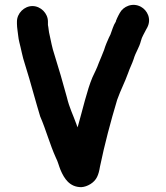

<svg xmlns="http://www.w3.org/2000/svg" viewBox="-20 -716 685 793"><path d="M178 -627C178 -661 148 -691 114 -691C80 -691 50 -661 50 -627V-618C50 -609 51 -601 52 -593C55 -576 55 -560 60 -541C67 -515 73 -480 82 -454C95 -413 107 -371 119 -328C126 -305 139 -256 146 -235C170 -180 186 -119 211 -64C219 -49 223 -31 230 -14C245 21 267 57 316 57C329 56 341 52 354 44C379 28 387 8 393 -28C412 -120 437 -214 464 -304C479 -346 495 -375 509 -414C516 -435 525 -451 532 -472C540 -500 555 -519 562 -547C566 -564 576 -578 583 -593L588 -602C607 -638 588 -674 562 -688C527 -707 489 -689 475 -663L470 -654C465 -645 462 -637 459 -630C459 -629 459 -627 458 -626C448 -611 443 -591 436 -573L430 -561C423 -545 416 -530 410 -510C403 -491 396 -476 388 -456C381 -436 371 -416 362 -397C340 -346 320 -258 303 -199L300 -190L296 -202C281 -244 267 -269 256 -315C239 -377 223 -433 204 -493C196 -516 190 -548 185 -571C181 -586 181 -599 178 -613Z"/></svg>

Font: Electronic
Style: SuThk
Weight: 900
Version: Version 1.011